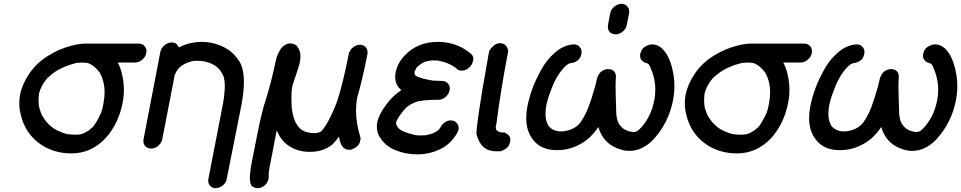

<svg xmlns="http://www.w3.org/2000/svg" viewBox="-20 -770 4981 995"><path d="M377 -72Q407 -72 431 -89Q437 -93 439 -93L460 -111Q477 -127 505 -188Q512 -209 516 -233Q522 -264 522 -292Q522 -349 496 -395Q456 -445 421 -445L404 -446L376 -444Q305 -426 263 -396Q249 -387 229 -368Q228 -367 227 -367Q201 -338 188 -304Q188 -301 187 -301L182 -285Q180 -263 180 -247Q180 -227 183 -216V-213Q191 -184 202 -165Q202 -164 203 -164Q235 -111 286 -90Q321 -74 339 -74Q351 -72 377 -72ZM423 -544H699Q719 -544 730 -530Q739 -519 739 -505Q739 -500 738 -495Q734 -475 717 -460.5Q700 -446 680 -446H590Q606 -417 613 -382Q622 -344 622 -304Q622 -270 615 -235Q594 -130 529 -56Q454 25 350 25Q265 25 198 -17Q110 -74 87 -178Q80 -206 80 -235Q80 -257 84 -279Q95 -334 132 -389Q170 -444 228.5 -480.5Q287 -517 350 -533Q373 -540 396 -542Q404 -544 423 -544Z M1097 205Q1078 205 1067 191Q1059 180 1059 166Q1059 162 1060 157L1136 -235Q1145 -288 1145 -325Q1145 -348 1141 -365V-368Q1119 -427 1063 -445Q1039 -453 1031 -453Q1027 -455 990 -455Q975 -454 947 -444Q930 -435 927 -433Q911 -424 896 -403Q892 -392 886 -384L821 -49Q817 -29 800 -14.5Q783 0 763 0Q743 0 731 -15Q723 -25 723 -39Q723 -44 724 -49L811 -501Q815 -521 832.5 -535.5Q850 -550 870 -550Q897 -550 907 -524Q962 -553 1027 -553Q1075 -553 1119 -535Q1179 -512 1214 -461Q1244 -423 1244 -345Q1244 -294 1231 -225L1155 157Q1152 177 1134.5 191Q1117 205 1097 205Z M1737 -62Q1721 -40 1702 -21Q1656 17 1585 17Q1508 17 1454 -32Q1428 -59 1414 -95L1375 108Q1372 124 1372 156Q1369 169 1361 181Q1342 205 1315 205Q1306 205 1297 201Q1292 199 1289 197Q1275 189 1275 152Q1275 121 1285 69Q1295 22 1315.5 -84Q1336 -190 1360 -262Q1385 -341 1409 -454Q1416 -490 1438 -521Q1460 -545 1484 -545Q1511 -545 1523 -525Q1537 -507 1537 -478Q1537 -464 1534 -448Q1529 -424 1505 -355Q1500 -339 1499 -336.5Q1498 -334 1497 -331Q1496 -328 1494 -318Q1490 -298 1490 -255Q1490 -182 1512 -135L1524 -116Q1545 -92 1553 -92Q1554 -92 1556.5 -90Q1559 -88 1576 -84Q1577 -83 1580 -83Q1583 -83 1586 -82Q1589 -81 1591 -81L1606 -80Q1635 -80 1647 -92Q1648 -92 1648 -93Q1673 -122 1697 -174Q1727 -238 1733 -265Q1734 -266 1740 -287Q1763 -367 1787 -489Q1791 -509 1808 -523.5Q1825 -538 1845 -538Q1865 -538 1876 -524Q1885 -513 1885 -499Q1885 -494 1884 -489Q1858 -355 1831 -264Q1825 -232 1825 -198Q1825 -131 1848 -57Q1849 -56 1849 -53Q1849 -51 1848 -47L1846 -38Q1841 -9 1798 6H1788Q1746 6 1737 -62Z M2144 30Q2083 30 2034 10Q1971 -13 1941 -72Q1933 -92 1933 -114Q1933 -125 1935 -136Q1944 -179 1982 -228Q2014 -273 2060 -303Q2028 -329 2028 -371Q2028 -383 2031 -397Q2040 -442 2075 -480Q2142 -553 2249 -553Q2351 -553 2424 -488Q2433 -478 2433 -464Q2433 -460 2432 -456Q2427 -433 2410 -418.5Q2393 -404 2373 -404Q2352 -404 2344 -417Q2343 -417 2331 -426Q2293 -449 2253 -455V-456L2218 -457Q2191 -453 2179 -449Q2136 -426 2132 -405Q2129 -403 2128 -398V-394Q2128 -390 2129 -387V-386Q2129 -370 2212 -354Q2218 -354 2219 -353Q2225 -353 2229 -352Q2250 -351 2270.5 -350.5Q2291 -350 2302 -336Q2311 -326 2311 -312Q2311 -307 2310 -302Q2306 -282 2289 -267.5Q2272 -253 2252 -253Q2160 -253 2129 -239Q2115 -233 2105 -227Q2099 -222 2095 -220Q2091 -218 2079 -206Q2079 -205 2078 -205Q2073 -200 2058 -180Q2035 -149 2032 -133V-128Q2043 -105 2050 -102Q2062 -87 2132 -70L2151 -68L2186 -69Q2189 -70 2191 -70Q2193 -70 2194 -71Q2229 -77 2253 -97Q2253 -98 2255.5 -100.5Q2258 -103 2260 -106Q2282 -146 2316 -146Q2343 -146 2354 -121Q2357 -113 2357 -105Q2357 -101 2356 -97Q2354 -90 2351 -84Q2318 -24 2261.5 3Q2205 30 2144 30Z M2571 -546Q2606 -546 2614 -506Q2576 -311 2553 -132L2550 -117Q2549 -113 2549 -109Q2549 -83 2595 -83Q2625 -69 2625 -47Q2625 -43 2624 -39L2622 -30Q2617 -1 2574 14H2551Q2472 14 2450 -73Q2449 -73 2449 -80Q2449 -113 2479 -300Q2486 -343 2515 -506Q2541 -546 2571 -546Z M3241 12Q3219 12 3197 5Q3106 -22 3081 -112Q3058 -77 3027 -50Q2954 8 2869 8H2864Q2770 8 2729 -66Q2707 -105 2707 -158Q2707 -186 2713 -218Q2732 -315 2783 -405Q2818 -472 2880 -516Q2920 -540 2955 -540Q2969 -540 2980 -531Q2994 -518 2994 -501Q2994 -496 2993 -491Q2987 -456 2950 -445L2940 -443Q2927 -443 2910 -427Q2861 -379 2832 -293Q2818 -258 2811 -223Q2807 -200 2807 -180Q2807 -142 2823 -117Q2847 -89 2887 -89L2904 -90Q2961 -99 2989 -137Q3020 -182 3036 -233Q3051 -275 3052 -283Q3065 -319 3072 -356Q3078 -387 3101 -403Q3117 -412 3132 -412Q3154 -412 3166 -396Q3172 -385 3172 -372Q3172 -367 3171 -362Q3170 -349 3170 -326Q3170 -303 3171 -269Q3173 -224 3173 -210V-199Q3173 -146 3193 -121Q3219 -87 3266 -86Q3275 -86 3284 -92Q3305 -108 3324 -136Q3358 -185 3371 -252Q3376 -279 3376 -305Q3376 -364 3350 -422Q3342 -443 3329 -443Q3297 -454 3297 -482Q3297 -486 3298 -491Q3299 -496 3304 -508Q3309 -520 3326 -530Q3343 -540 3360 -540Q3381 -540 3401 -527Q3453 -489 3471 -379Q3475 -352 3475 -324Q3475 -288 3468 -251Q3445 -132 3364 -45Q3308 12 3241 12ZM3142 -701Q3146 -721 3163.5 -735.5Q3181 -750 3201 -750Q3221 -750 3232 -735Q3241 -725 3241 -711Q3241 -706 3240 -701L3228 -641Q3225 -621 3207.5 -606.5Q3190 -592 3170 -592Q3150 -592 3138 -606Q3130 -617 3130 -631Q3130 -636 3131 -641Z M3826 -72Q3856 -72 3880 -89Q3886 -93 3888 -93L3909 -111Q3926 -127 3954 -188Q3961 -209 3965 -233Q3971 -264 3971 -292Q3971 -349 3945 -395Q3905 -445 3870 -445L3853 -446L3825 -444Q3754 -426 3712 -396Q3698 -387 3678 -368Q3677 -367 3676 -367Q3650 -338 3637 -304Q3637 -301 3636 -301L3631 -285Q3629 -263 3629 -247Q3629 -227 3632 -216V-213Q3640 -184 3651 -165Q3651 -164 3652 -164Q3684 -111 3735 -90Q3770 -74 3788 -74Q3800 -72 3826 -72ZM3872 -544H4148Q4168 -544 4179 -530Q4188 -519 4188 -505Q4188 -500 4187 -495Q4183 -475 4166 -460.5Q4149 -446 4129 -446H4039Q4055 -417 4062 -382Q4071 -344 4071 -304Q4071 -270 4064 -235Q4043 -130 3978 -56Q3903 25 3799 25Q3714 25 3647 -17Q3559 -74 3536 -178Q3529 -206 3529 -235Q3529 -257 3533 -279Q3544 -334 3581 -389Q3619 -444 3677.5 -480.5Q3736 -517 3799 -533Q3822 -540 3845 -542Q3853 -544 3872 -544Z M4707 12Q4685 12 4663 5Q4572 -22 4547 -112Q4524 -77 4493 -50Q4420 8 4335 8H4330Q4236 8 4195 -66Q4173 -105 4173 -158Q4173 -186 4179 -218Q4198 -315 4249 -405Q4284 -472 4346 -516Q4386 -540 4421 -540Q4435 -540 4446 -531Q4460 -518 4460 -501Q4460 -496 4459 -491Q4453 -456 4416 -445L4406 -443Q4393 -443 4376 -427Q4327 -379 4298 -293Q4284 -258 4277 -223Q4273 -200 4273 -180Q4273 -142 4289 -117Q4313 -89 4353 -89L4370 -90Q4427 -99 4455 -137Q4486 -182 4502 -233Q4517 -275 4518 -283Q4531 -319 4538 -356Q4544 -387 4567 -403Q4583 -412 4598 -412Q4620 -412 4632 -396Q4638 -385 4638 -372Q4638 -367 4637 -362Q4636 -349 4636 -326Q4636 -303 4637 -269Q4639 -224 4639 -210V-199Q4639 -146 4659 -121Q4685 -87 4732 -86Q4741 -86 4750 -92Q4771 -108 4790 -136Q4824 -185 4837 -252Q4842 -279 4842 -305Q4842 -364 4816 -422Q4808 -443 4795 -443Q4763 -454 4763 -482Q4763 -486 4764 -491Q4765 -496 4770 -508Q4775 -520 4792 -530Q4809 -540 4826 -540Q4847 -540 4867 -527Q4919 -489 4937 -379Q4941 -352 4941 -324Q4941 -288 4934 -251Q4911 -132 4830 -45Q4774 12 4707 12Z"/></svg>

Font: Bad Comic
Style: Italic
Weight: 400
Italic angle: -11°
Designer: GGBotNet
Foundry: GGBotNet
Version: 0.95